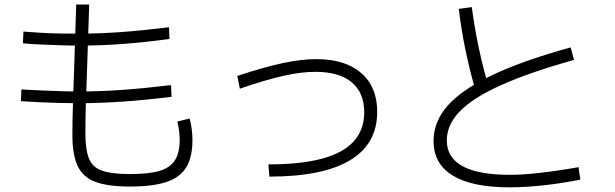

<svg xmlns="http://www.w3.org/2000/svg" viewBox="-20 -821 2680 837"><path d="M295.6 -232.2Q295.6 -252.2 296.1 -295.6Q296.7 -338.9 298.9 -398.3Q301.1 -457.8 303.3 -525Q305.6 -592.2 307.8 -663.3Q310 -734.4 312.2 -801.1H368.9Q366.7 -736.7 364.4 -667.8Q362.2 -598.9 360 -532.2Q357.8 -465.6 355.6 -406.7Q353.3 -347.8 352.8 -304.4Q352.2 -261.1 352.2 -240Q352.2 -168.9 367.8 -130Q383.3 -91.1 425.6 -76.7Q467.8 -62.2 546.7 -62.2Q628.9 -62.2 675.6 -76.1Q722.2 -90 742.8 -122.8Q763.3 -155.6 763.3 -210Q763.3 -230 760.6 -251.1Q757.8 -272.2 753.3 -291.1L806.7 -304.4Q813.3 -278.9 816.1 -256.1Q818.9 -233.3 818.9 -208.9Q818.9 -136.7 792.2 -92.2Q765.6 -47.8 706.1 -27.8Q646.7 -7.8 546.7 -7.8Q450 -7.8 395.6 -28.3Q341.1 -48.9 318.3 -97.8Q295.6 -146.7 295.6 -232.2ZM71.1 -380 73.3 -431.1Q106.7 -428.9 148.3 -427.2Q190 -425.6 235.6 -423.9Q281.1 -422.2 322.2 -422.2Q413.3 -422.2 509.4 -428.9Q605.6 -435.6 725.6 -450L727.8 -398.9Q607.8 -384.4 511.1 -377.8Q414.4 -371.1 322.2 -371.1Q280 -371.1 235 -372.2Q190 -373.3 147.2 -375.6Q104.4 -377.8 71.1 -380ZM80 -632.2 82.2 -683.3Q114.4 -681.1 155.6 -678.3Q196.7 -675.6 240 -675Q283.3 -674.4 324.4 -674.4Q413.3 -674.4 506.7 -681.1Q600 -687.8 716.7 -702.2L718.9 -651.1Q602.2 -635.6 508.3 -628.9Q414.4 -622.2 323.3 -622.2Q282.2 -622.2 238.9 -623.9Q195.6 -625.6 153.9 -627.2Q112.2 -628.9 80 -632.2Z M1150 -104.4Q1291.1 -104.4 1383.9 -129.4Q1476.7 -154.4 1522.2 -205Q1567.8 -255.6 1567.8 -331.1Q1567.8 -416.7 1513.3 -462.2Q1458.9 -507.8 1354.4 -507.8Q1293.3 -507.8 1216.1 -490.6Q1138.9 -473.3 1025.6 -434.4L1014.4 -490Q1132.2 -528.9 1213.3 -546.1Q1294.4 -563.3 1358.9 -563.3Q1484.4 -563.3 1554.4 -502.8Q1624.4 -442.2 1624.4 -333.3Q1624.4 -193.3 1505.6 -122.2Q1386.7 -51.1 1154.4 -51.1Z M1870 -206.7Q1870 -291.1 1932.2 -361.1Q1994.4 -431.1 2126.7 -493.9Q2258.9 -556.7 2467.8 -614.4L2482.2 -560Q2288.9 -505.6 2166.1 -450.6Q2043.3 -395.6 1985.6 -336.7Q1927.8 -277.8 1927.8 -208.9Q1927.8 -58.9 2203.3 -58.9Q2247.8 -58.9 2294.4 -63.3Q2341.1 -67.8 2393.3 -75Q2445.6 -82.2 2502.2 -92.2L2510 -37.8Q2431.1 -22.2 2351.1 -13.3Q2271.1 -4.4 2201.1 -4.4Q2037.8 -4.4 1953.9 -55.6Q1870 -106.7 1870 -206.7ZM2052.2 -427.8Q2026.7 -518.9 2008.9 -604.4Q1991.1 -690 1980 -782.2L2036.7 -790Q2048.9 -698.9 2066.7 -615Q2084.4 -531.1 2110 -442.2Z"/></svg>

Font: Paperlogy 3 Light
Style: Regular
Weight: 300
Designer: redesigned by Lee Juim, glyphs from Gmarket Sans & Montserrat
Foundry: PT&
Version: Version 1.001